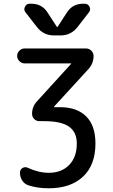

<svg xmlns="http://www.w3.org/2000/svg" viewBox="-20 -780 604 1030"><path d="M112 -440Q96 -440 84 -452Q72 -464 72 -480Q72 -496 84 -508Q96 -520 112 -520H442Q458 -520 470 -508Q482 -496 482 -480Q482 -440 455 -410L270 -208V-206Q270 -205 271 -205H302Q393 -205 442.5 -155.5Q492 -106 492 -10Q492 105 425.5 167.5Q359 230 242 230Q180 230 132 214Q111 207 99 188Q87 169 87 146Q87 130 100.5 121.5Q114 113 129 120Q187 147 242 147Q310 147 351 105Q392 63 392 -10Q392 -71 350.5 -100.5Q309 -130 217 -130H191Q175 -130 163.5 -141.5Q152 -153 152 -169Q152 -208 178 -236L361 -437Q362 -438 362 -439Q362 -440 361 -440ZM426 -760H435Q452 -760 460 -744Q468 -728 458 -715L396 -635Q361 -590 305 -590H269Q213 -590 178 -635L116 -715Q106 -728 114 -744Q122 -760 139 -760H148Q205 -760 235 -713L285 -636Q285 -635 287 -635Q289 -635 289 -636L339 -713Q369 -760 426 -760Z"/></svg>

Font: Rounded Mplus 1c Medium
Style: Regular
Weight: 500
Version: Version 1.059.20150529